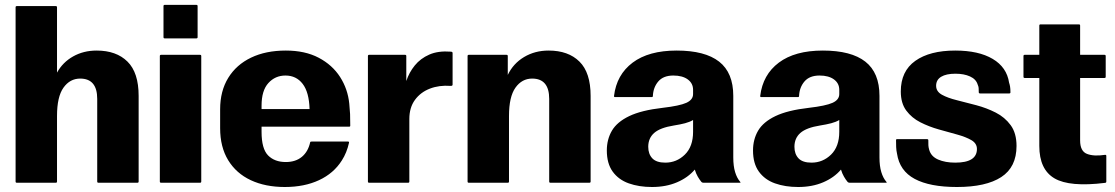

<svg xmlns="http://www.w3.org/2000/svg" viewBox="-20 -750 4576 788"><path d="M49 -725H209Q214 -725 214 -720V-452Q237.5 -494.5 280.2 -518.5Q323 -542.5 376.5 -542.5Q457.5 -542.5 503.2 -497.2Q549 -452 549 -356.5V-5Q549 0 544 0H384Q379 0 379 -5V-344Q379 -427.5 309 -427.5Q267 -427.5 240.5 -390.2Q214 -353 214 -274V-5Q214 0 209 0H49Q44 0 44 -5V-720Q44 -725 49 -725Z M791 -725V-597.5Q791 -592.5 786 -592.5H656Q651 -592.5 651 -597.5V-725Q651 -730 656 -730H786Q791 -730 791 -725ZM806 -520V-5Q806 0 801 0H641Q636 0 636 -5V-520Q636 -525 641 -525H801Q806 -525 806 -520Z M1412.5 -164.5Q1403.5 -123.5 1383 -91.5Q1349.5 -38.5 1289.2 -10.5Q1229 17.5 1149 17.5Q1069 17.5 1009.2 -10.5Q949.5 -38.5 916.5 -92.5Q883.5 -146.5 883.5 -224V-301.5Q883.5 -376.5 916.8 -430.5Q950 -484.5 1010.5 -513.5Q1071 -542.5 1153 -542.5Q1232 -542.5 1288 -513Q1344 -483.5 1375.8 -434Q1407.5 -384.5 1413.5 -324.5Q1416 -298 1416.8 -281.8Q1417.5 -265.5 1417.5 -234Q1417.5 -230 1412.5 -230H1053.5V-209Q1053.5 -139.5 1080.2 -112.2Q1107 -85 1153 -85Q1193 -85 1218.8 -106.2Q1244.5 -127.5 1253 -166Q1253.5 -169 1258.5 -169H1408.5Q1413 -169 1412.5 -164.5ZM1151.5 -440Q1109.5 -440 1081.5 -409.2Q1053.5 -378.5 1053.5 -316.5V-302.5H1250.5Q1248.5 -371.5 1222.2 -405.8Q1196 -440 1151.5 -440Z M1495 -525H1642.5Q1647.5 -525 1647.5 -520V-417.5Q1659 -452.5 1682.2 -481.2Q1705.5 -510 1742 -526Q1778.5 -542 1830.5 -538Q1837.5 -537.5 1837.5 -532.5V-402.5Q1837.5 -397 1829 -397.5Q1782.5 -401 1744.2 -386.2Q1706 -371.5 1683 -340Q1660 -308.5 1660 -261.5V-5Q1660 0 1655 0H1495Q1490 0 1490 -5V-520Q1490 -525 1495 -525Z M1904 -525H2059Q2064 -525 2064 -520V-442.5Q2086.5 -489.5 2131 -516Q2175.5 -542.5 2231.5 -542.5Q2312.5 -542.5 2358.2 -497.2Q2404 -452 2404 -356.5V-5Q2404 0 2399 0H2239Q2234 0 2234 -5V-344Q2234 -427.5 2164 -427.5Q2122 -427.5 2095.5 -390.2Q2069 -353 2069 -274V-5Q2069 0 2064 0H1904Q1899 0 1899 -5V-520Q1899 -525 1904 -525Z M2859 -3Q2851 -12.5 2843.8 -25Q2836.5 -37.5 2831.5 -54Q2803.5 -21 2758.5 -1.8Q2713.5 17.5 2656 17.5Q2602.5 17.5 2560.5 2.5Q2518.5 -12.5 2494.5 -45.8Q2470.5 -79 2470.5 -132.5Q2470.5 -178 2491.5 -213.8Q2512.5 -249.5 2562.5 -273.5Q2612.5 -297.5 2700 -307.5Q2769 -315.5 2796.8 -328Q2824.5 -340.5 2824.5 -364V-381.5Q2824.5 -408 2802.8 -424Q2781 -440 2743.5 -440Q2702.5 -440 2681.8 -415.8Q2661 -391.5 2659.5 -356Q2659.5 -351.5 2654.5 -351.5H2504.5Q2499.5 -351.5 2500 -356Q2510.5 -443.5 2576.5 -493Q2642.5 -542.5 2757 -542.5Q2873.5 -542.5 2931.5 -497Q2989.5 -451.5 2989.5 -356.5V-104Q2989.5 -68.5 2997 -43.8Q3004.5 -19 3018 -3.5Q3021 0 3016.5 0H2867Q2862 0 2859 -3ZM2640.5 -147.5Q2640.5 -118 2657.2 -100.2Q2674 -82.5 2710.5 -82.5Q2757 -82.5 2790.8 -115.5Q2824.5 -148.5 2824.5 -209V-257.5Q2811.5 -249.5 2791.5 -244.2Q2771.5 -239 2746 -235Q2689.5 -226 2665 -204.5Q2640.5 -183 2640.5 -147.5Z M3459 -3Q3451 -12.5 3443.8 -25Q3436.5 -37.5 3431.5 -54Q3403.5 -21 3358.5 -1.8Q3313.5 17.5 3256 17.5Q3202.5 17.5 3160.5 2.5Q3118.5 -12.5 3094.5 -45.8Q3070.5 -79 3070.5 -132.5Q3070.5 -178 3091.5 -213.8Q3112.5 -249.5 3162.5 -273.5Q3212.5 -297.5 3300 -307.5Q3369 -315.5 3396.8 -328Q3424.5 -340.5 3424.5 -364V-381.5Q3424.5 -408 3402.8 -424Q3381 -440 3343.5 -440Q3302.5 -440 3281.8 -415.8Q3261 -391.5 3259.5 -356Q3259.5 -351.5 3254.5 -351.5H3104.5Q3099.5 -351.5 3100 -356Q3110.5 -443.5 3176.5 -493Q3242.5 -542.5 3357 -542.5Q3473.5 -542.5 3531.5 -497Q3589.5 -451.5 3589.5 -356.5V-104Q3589.5 -68.5 3597 -43.8Q3604.5 -19 3618 -3.5Q3621 0 3616.5 0H3467Q3462 0 3459 -3ZM3240.5 -147.5Q3240.5 -118 3257.2 -100.2Q3274 -82.5 3310.5 -82.5Q3357 -82.5 3390.8 -115.5Q3424.5 -148.5 3424.5 -209V-257.5Q3411.5 -249.5 3391.5 -244.2Q3371.5 -239 3346 -235Q3289.5 -226 3265 -204.5Q3240.5 -183 3240.5 -147.5Z M3662 -179H3784Q3790 -179 3790 -174.5Q3790 -162 3790.2 -154Q3790.5 -146 3793.5 -135.5Q3801 -108 3830.2 -95.2Q3859.5 -82.5 3900.5 -82.5Q3989.5 -82.5 3989.5 -138.5Q3989.5 -161.5 3966.8 -174.8Q3944 -188 3908.5 -197.8Q3873 -207.5 3833 -218.8Q3793 -230 3757.5 -248Q3722 -266 3699.5 -296.2Q3677 -326.5 3677 -374.5Q3677 -458 3736.5 -500.2Q3796 -542.5 3900.5 -542.5Q3996.5 -542.5 4054.2 -508.2Q4112 -474 4121.5 -410.5Q4124 -403.5 4125.5 -394.5Q4127 -385.5 4127 -371Q4127 -366.5 4122 -366.5H4002.5Q3997 -366.5 3997 -371.5Q3997 -382.5 3996.5 -389Q3996 -395.5 3992.5 -403Q3986 -425 3961.2 -436.2Q3936.5 -447.5 3901 -447.5Q3863.5 -447.5 3842.8 -435Q3822 -422.5 3822 -398Q3822 -374.5 3845.8 -361.2Q3869.5 -348 3907 -338.8Q3944.5 -329.5 3986.8 -318.2Q4029 -307 4066.5 -288Q4104 -269 4128 -236.2Q4152 -203.5 4152 -151Q4152 -64 4089.2 -23.2Q4026.5 17.5 3907.5 17.5Q3796 17.5 3734 -15.8Q3672 -49 3661.5 -119.5Q3658.5 -132.5 3658 -146.2Q3657.5 -160 3657.5 -175Q3657.5 -179 3662 -179Z M4520.5 -110V-5Q4520.5 0 4515.5 0.5Q4370 18.5 4307.8 -18Q4245.5 -54.5 4245.5 -151V-430H4185.5Q4180.5 -430 4180.5 -435V-520Q4180.5 -525 4185.5 -525H4245.5V-645Q4245.5 -650 4250.5 -650H4408Q4413 -650 4413 -645V-525H4513Q4518 -525 4518 -520V-435Q4518 -430 4513 -430H4413V-173.5Q4413 -129.5 4441 -118.5Q4469 -107.5 4515.5 -114.5Q4520.5 -115 4520.5 -110Z"/></svg>

Font: MFEK Sans
Style: Bold
Weight: 700
Designer: Owen Earl
Foundry: indestructible type*
Version: Version 0.001; ttfautohint (v1.8.4.7-5d5b)